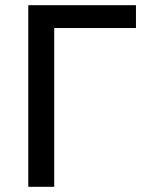

<svg xmlns="http://www.w3.org/2000/svg" viewBox="-20 -720 544 740"><path d="M504 -612H189V0H89V-700H504Z"/></svg>

Font: PT Sans Caption
Style: Regular
Weight: 400
Designer: A.Korolkova, O.Umpeleva, V.Yefimov
Foundry: ParaType Ltd
Version: Version 2.004W OFL